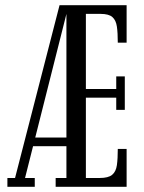

<svg xmlns="http://www.w3.org/2000/svg" viewBox="-20 -720 554 740"><path d="M194.5 0V-34H236V-700H468V-555.5H434Q434 -593 430.5 -617.5Q427 -642 413.2 -654.2Q399.5 -666.5 367.5 -666.5H311V-377H428V-425.5H461V-296.5H428V-343.5H311V-34H364Q397.5 -34 412.2 -46.2Q427 -58.5 430.5 -83.5Q434 -108.5 434 -146H468V0ZM105 -156.5 107 -190H248L246 -156.5ZM8.5 0V-34H38L209.5 -700H244.5L76.5 -34H114V0Z"/></svg>

Font: Imbue Thin
Style: Regular
Weight: 400
Version: Version 1.102